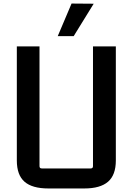

<svg xmlns="http://www.w3.org/2000/svg" viewBox="-20 -1055 748 1084"><path d="M253 9Q162 9 118.5 -29Q75 -67 75 -149V-793H203V-117Q203 -104 216 -104H492Q505 -104 505 -117V-793H634V-149Q634 -67 590 -29Q546 9 456 9ZM396 -851H306L384 -1035L509 -1034Z"/></svg>

Font: Kdam Thmor Pro
Style: Regular
Weight: 400
Designer: Sovichet Tep, Longdey Hak
Foundry: Anagata Design
Version: Version 1.003; ttfautohint (v1.8.4.7-5d5b)